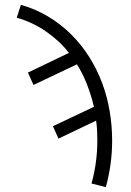

<svg xmlns="http://www.w3.org/2000/svg" viewBox="-20 -548 540 791"><path d="M416 223 357 208Q369 165 375 120.5Q381 76 381 31Q381 11 380 -9.5Q379 -30 376 -51L221 23L198 -28L367 -108Q356 -154 339 -198.5Q322 -243 297 -283L118 -198L95 -249L264 -330Q244 -356 219.5 -378.5Q195 -401 168 -419.5Q141 -438 111 -452Q81 -466 49 -475L66 -528Q124 -512 176.5 -481Q229 -450 272 -407.5Q315 -365 347.5 -313.5Q380 -262 401 -205.5Q422 -149 432 -89Q442 -29 442 31Q442 80 435.5 128Q429 176 416 223Z"/></svg>

Font: Iosevka Light
Style: Regular
Weight: 300
Monospace: yes
Designer: Belleve Invis
Foundry: Belleve Invis
Version: Version 32.5.0; ttfautohint (v1.8.4)